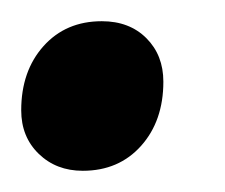

<svg xmlns="http://www.w3.org/2000/svg" viewBox="-20 -149 212 181"><path d="M58 12Q33 12 16.5 -4Q0 -20 0 -45Q0 -82 21 -105.5Q42 -129 76 -129Q102 -129 118 -113Q134 -97 134 -72Q134 -35 113 -11.5Q92 12 58 12Z"/></svg>

Font: Platypi Light
Style: Italic
Weight: 300
Italic angle: -13°
Designer: David Sargent
Foundry: Bolt Cutter Type
Version: Version 1.200